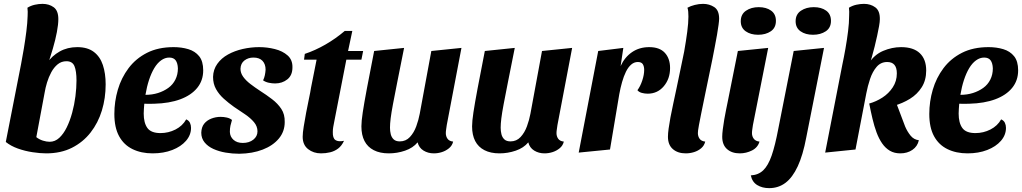

<svg xmlns="http://www.w3.org/2000/svg" viewBox="-20 -774 5291 994"><path d="M219 20Q188 20 148.5 14Q109 8 72.5 -5Q36 -18 10 -39L92 -457L223 -447Q249 -485 289 -507.5Q329 -530 380 -530Q433 -530 465.5 -505.5Q498 -481 512.5 -437.5Q527 -394 527 -337Q527 -266 507.5 -202Q488 -138 449 -88Q410 -38 352.5 -9Q295 20 219 20ZM237 -40Q265 -40 287 -60.5Q309 -81 325.5 -114.5Q342 -148 353.5 -190Q365 -232 370.5 -275.5Q376 -319 376 -357Q376 -406 365.5 -431.5Q355 -457 324 -457Q298 -457 278.5 -441Q259 -425 245.5 -400Q232 -375 223.5 -347Q215 -319 211 -294L168 -64Q183 -52 202 -46Q221 -40 237 -40ZM223 -427 88 -436Q96 -478 103.5 -523Q111 -568 116.5 -612Q122 -656 123 -691Q124 -703 123.5 -713.5Q123 -724 122 -734Q140 -745 160.5 -749.5Q181 -754 200 -754Q234 -754 258 -736.5Q282 -719 282 -675Q282 -648 274.5 -608Q267 -568 253.5 -522Q240 -476 223 -427Z M770 20Q711 20 666 -2Q621 -24 596.5 -69Q572 -114 572 -184Q572 -248 590 -309.5Q608 -371 645.5 -421Q683 -471 741 -500.5Q799 -530 879 -530Q920 -530 955 -519.5Q990 -509 1011 -483Q1032 -457 1032 -410Q1032 -357 1001 -319Q970 -281 913.5 -260Q857 -239 779 -237Q767 -236 752.5 -236.5Q738 -237 727 -237Q726 -224 725 -210.5Q724 -197 724 -186Q724 -138 743 -111.5Q762 -85 811 -85Q852 -85 888.5 -103.5Q925 -122 944 -156Q958 -150 963.5 -138Q969 -126 969 -112Q969 -75 943 -45Q917 -15 872 2.5Q827 20 770 20ZM733 -283Q768 -283 798 -292.5Q828 -302 851.5 -319Q875 -336 888 -362Q901 -388 901 -420Q900 -447 889.5 -461.5Q879 -476 856 -476Q834 -476 814 -461.5Q794 -447 778.5 -421Q763 -395 751.5 -360Q740 -325 733 -283Z M1219 22Q1183 22 1148 16Q1113 10 1084.5 -3Q1056 -16 1039 -37Q1022 -58 1022 -87Q1023 -116 1037 -133.5Q1051 -151 1074 -160Q1097 -169 1122 -169Q1138 -169 1154 -165.5Q1170 -162 1181 -153Q1176 -137 1173 -123Q1170 -109 1170 -91Q1171 -66 1189 -50Q1207 -34 1237 -34Q1270 -34 1291.5 -51Q1313 -68 1313 -94Q1313 -120 1295 -141.5Q1277 -163 1249 -182Q1221 -201 1191 -221Q1163 -241 1138.5 -263Q1114 -285 1098.5 -312.5Q1083 -340 1083 -376Q1084 -414 1105 -443.5Q1126 -473 1160.5 -492Q1195 -511 1237 -520.5Q1279 -530 1322 -530Q1363 -530 1403 -520Q1443 -510 1469 -487Q1495 -464 1494 -425Q1494 -384 1467.5 -363Q1441 -342 1404 -342Q1389 -342 1372 -345.5Q1355 -349 1342 -358Q1348 -370 1351 -384Q1354 -398 1355 -413Q1355 -442 1339 -459Q1323 -476 1292 -476Q1265 -476 1245.5 -461Q1226 -446 1225 -418Q1225 -396 1239 -376.5Q1253 -357 1276.5 -339Q1300 -321 1326 -304Q1359 -283 1388.5 -260.5Q1418 -238 1436.5 -210Q1455 -182 1454 -142Q1454 -93 1423.5 -56.5Q1393 -20 1340 0.5Q1287 21 1219 22Z M1642 20Q1603 20 1575 -2Q1547 -24 1547 -66Q1547 -86 1552.5 -119.5Q1558 -153 1565 -191Q1572 -229 1579.5 -263.5Q1587 -298 1590 -319L1619 -465H1554L1558 -495Q1612 -513 1665 -543.5Q1718 -574 1765 -614H1804L1782 -510H1860L1851 -465H1773L1710 -142Q1707 -128 1705 -115.5Q1703 -103 1703 -91Q1702 -59 1716.5 -49Q1731 -39 1761 -45Q1749 -19 1730.5 -5Q1712 9 1689 14.5Q1666 20 1642 20Z M1993 20Q1947 20 1915 3.5Q1883 -13 1867 -44Q1851 -75 1851 -120Q1851 -146 1858 -192.5Q1865 -239 1879.5 -316Q1894 -393 1917 -510L2072 -526Q2051 -421 2037 -350.5Q2023 -280 2014.5 -235Q2006 -190 2002.5 -161.5Q1999 -133 1999 -113Q1999 -95 2003 -79Q2007 -63 2018 -52.5Q2029 -42 2050 -42Q2081 -42 2102 -64.5Q2123 -87 2135 -120Q2147 -153 2153 -185L2213 -510L2369 -526L2293 -127Q2292 -118 2290 -106Q2288 -94 2288 -85Q2288 -68 2297 -55.5Q2306 -43 2326 -41Q2321 -20 2304.5 -6.5Q2288 7 2267.5 13.5Q2247 20 2226 20Q2196 20 2172.5 5.5Q2149 -9 2142 -37Q2118 -8 2077 6Q2036 20 1993 20Z M2566 20Q2520 20 2488 3.5Q2456 -13 2440 -44Q2424 -75 2424 -120Q2424 -146 2431 -192.5Q2438 -239 2452.5 -316Q2467 -393 2490 -510L2645 -526Q2624 -421 2610 -350.5Q2596 -280 2587.5 -235Q2579 -190 2575.5 -161.5Q2572 -133 2572 -113Q2572 -95 2576 -79Q2580 -63 2591 -52.5Q2602 -42 2623 -42Q2654 -42 2675 -64.5Q2696 -87 2708 -120Q2720 -153 2726 -185L2786 -510L2942 -526L2866 -127Q2865 -118 2863 -106Q2861 -94 2861 -85Q2861 -68 2870 -55.5Q2879 -43 2899 -41Q2894 -20 2877.5 -6.5Q2861 7 2840.5 13.5Q2820 20 2799 20Q2769 20 2745.5 5.5Q2722 -9 2715 -37Q2691 -8 2650 6Q2609 20 2566 20Z M2976 16 3077 -510 3207 -526 3193 -432Q3214 -478 3252 -504Q3290 -530 3341 -530Q3395 -530 3422 -500.5Q3449 -471 3449 -422Q3449 -366 3416.5 -327.5Q3384 -289 3333 -289Q3318 -289 3303 -293Q3288 -297 3280 -307Q3295 -327 3305 -357Q3315 -387 3315 -412Q3315 -430 3308 -441.5Q3301 -453 3282 -453Q3263 -453 3247.5 -439.5Q3232 -426 3220.5 -402.5Q3209 -379 3200.5 -349Q3192 -319 3186 -286L3138 0Z M3530 20Q3489 20 3463.5 -2Q3438 -24 3438 -66Q3438 -83 3441.5 -108.5Q3445 -134 3451 -166.5Q3457 -199 3465.5 -237.5Q3474 -276 3483 -319.5Q3492 -363 3502 -410.5Q3512 -458 3522 -507Q3532 -564 3538 -610Q3544 -656 3544 -688Q3544 -702 3543 -713.5Q3542 -725 3539 -734Q3555 -743 3577 -748.5Q3599 -754 3620 -754Q3652 -754 3677.5 -737.5Q3703 -721 3703 -677Q3703 -667 3700 -645Q3697 -623 3692 -593.5Q3687 -564 3680.5 -531.5Q3674 -499 3668 -467Q3646 -361 3632 -293Q3618 -225 3610 -185.5Q3602 -146 3598.5 -126.5Q3595 -107 3594 -99Q3593 -91 3593 -85Q3593 -68 3602 -55.5Q3611 -43 3631 -41Q3626 -20 3610 -6.5Q3594 7 3573 13.5Q3552 20 3530 20Z M3810 20Q3769 20 3744 -2Q3719 -24 3719 -66Q3719 -81 3722 -105Q3725 -129 3729.5 -155.5Q3734 -182 3739 -206Q3744 -230 3747 -245L3800 -510L3957 -526L3878 -127Q3877 -119 3875 -106.5Q3873 -94 3873 -85Q3873 -68 3882.5 -55.5Q3892 -43 3912 -41Q3903 -10 3873 5Q3843 20 3810 20ZM3905 -594Q3866 -594 3840.5 -612Q3815 -630 3815 -664Q3815 -700 3842 -718.5Q3869 -737 3908 -737Q3947 -737 3972 -719Q3997 -701 3997 -666Q3997 -630 3970.5 -612Q3944 -594 3905 -594Z M3962 200Q3926 200 3900 184Q3874 168 3867 134Q3906 132 3931.5 107.5Q3957 83 3975 31Q3993 -21 4009 -106L4089 -510L4246 -526L4154 -62Q4137 29 4110 87Q4083 145 4046.5 172.5Q4010 200 3962 200ZM4189 -594Q4150 -594 4124.5 -612Q4099 -630 4099 -664Q4099 -700 4126.5 -718.5Q4154 -737 4193 -737Q4232 -737 4257 -719Q4282 -701 4282 -666Q4282 -630 4255 -612Q4228 -594 4189 -594Z M4252 16 4341 -440 4477 -445Q4506 -491 4552 -510.5Q4598 -530 4645 -530Q4709 -530 4742 -498.5Q4775 -467 4775 -409Q4775 -359 4752 -322.5Q4729 -286 4691 -262.5Q4653 -239 4607 -226L4480 -238Q4516 -248 4548.5 -269Q4581 -290 4602 -322Q4623 -354 4623 -394Q4623 -453 4573 -453Q4540 -453 4518.5 -428Q4497 -403 4484.5 -365.5Q4472 -328 4465 -291L4409 0ZM4641 20Q4610 20 4587 6.5Q4564 -7 4547 -31.5Q4530 -56 4518 -88.5Q4506 -121 4497 -159Q4488 -197 4480 -238L4618 -246L4666 -119Q4677 -93 4694 -72Q4711 -51 4737 -48Q4730 -16 4703.5 2Q4677 20 4641 20ZM4477 -427 4340 -435Q4349 -477 4357 -522.5Q4365 -568 4370.5 -612Q4376 -656 4376 -691Q4377 -703 4376.5 -713.5Q4376 -724 4375 -734Q4393 -745 4413.5 -749.5Q4434 -754 4453 -754Q4487 -754 4511.5 -736Q4536 -718 4535 -674Q4535 -661 4531 -638.5Q4527 -616 4521 -588.5Q4515 -561 4508 -532.5Q4501 -504 4493 -476.5Q4485 -449 4477 -427Z M4989 20Q4930 20 4885 -2Q4840 -24 4815.5 -69Q4791 -114 4791 -184Q4791 -248 4809 -309.5Q4827 -371 4864.5 -421Q4902 -471 4960 -500.5Q5018 -530 5098 -530Q5139 -530 5174 -519.5Q5209 -509 5230 -483Q5251 -457 5251 -410Q5251 -357 5220 -319Q5189 -281 5132.5 -260Q5076 -239 4998 -237Q4986 -236 4971.5 -236.5Q4957 -237 4946 -237Q4945 -224 4944 -210.5Q4943 -197 4943 -186Q4943 -138 4962 -111.5Q4981 -85 5030 -85Q5071 -85 5107.5 -103.5Q5144 -122 5163 -156Q5177 -150 5182.5 -138Q5188 -126 5188 -112Q5188 -75 5162 -45Q5136 -15 5091 2.5Q5046 20 4989 20ZM4952 -283Q4987 -283 5017 -292.5Q5047 -302 5070.5 -319Q5094 -336 5107 -362Q5120 -388 5120 -420Q5119 -447 5108.5 -461.5Q5098 -476 5075 -476Q5053 -476 5033 -461.5Q5013 -447 4997.5 -421Q4982 -395 4970.5 -360Q4959 -325 4952 -283Z"/></svg>

Font: Sansita Swashed Light SemiBold
Style: Regular
Weight: 600
Version: Version 1.003